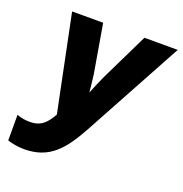

<svg xmlns="http://www.w3.org/2000/svg" viewBox="-130 -829 908 953"><g transform="rotate(20 324.0 -352.0)"><path d="M100 10C233 10 296 -68 364 -192L648 -714H472L349 -461C335 -430 320 -396 308 -365C306 -390 301 -433 298 -456L254 -714H90L194 -207C164 -155 138 -127 79 -127C58 -127 35 -130 11 -139V-4C38 5 69 10 100 10Z"/></g></svg>

Font: Noto Sans SemiCondensed ExtraBold
Style: Italic
Weight: 800
Width: 4
Italic angle: -12°
Designer: Monotype Design Team
Foundry: Monotype Imaging Inc.
Version: Version 2.013